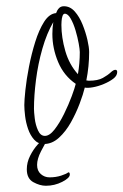

<svg xmlns="http://www.w3.org/2000/svg" viewBox="-20 -446 396 616"><path d="M121 16Q102 16 89.5 2Q77 -12 70 -32.5Q63 -53 60.5 -74Q58 -95 58 -109Q58 -124 61.5 -157.5Q65 -191 73 -232Q81 -273 93 -311.5Q105 -350 121.5 -376Q138 -402 160 -404Q163 -413 169 -419.5Q175 -426 185 -426Q205 -426 220 -409Q235 -392 245 -367Q255 -342 260.5 -318Q266 -294 266 -279Q266 -233 257 -188L265 -187Q294 -187 310 -196Q326 -205 335 -213.5Q344 -222 350 -222Q356 -222 356 -215Q356 -203 343.5 -193.5Q331 -184 313 -176.5Q295 -169 278 -166Q261 -163 252 -165Q247 -144 235.5 -113.5Q224 -83 207.5 -53.5Q191 -24 169 -4Q147 16 121 16ZM230 -208Q236 -243 236 -279Q236 -287 232.5 -306.5Q229 -326 222.5 -348Q216 -370 207 -386Q198 -402 188 -402Q183 -402 180.5 -394.5Q178 -387 177.5 -378Q177 -369 177 -366Q177 -326 189.5 -282.5Q202 -239 230 -208ZM124 -10Q139 -10 155 -30.5Q171 -51 185.5 -80.5Q200 -110 210 -137Q220 -164 223 -177Q185 -203 166.5 -247Q148 -291 148 -337Q148 -357 151 -375Q130 -339 116 -290Q102 -241 95.5 -190Q89 -139 89 -97Q89 -87 91.5 -66Q94 -45 102 -27.5Q110 -10 124 -10ZM127 150Q108 150 87 138.5Q66 127 66 97Q66 75 76.5 54Q87 33 101.5 17Q116 1 127 -5Q129 -5 132 -3.5Q135 -2 134 0Q124 15 111.5 39.5Q99 64 99 83Q99 102 111 112.5Q123 123 139 123Q159 123 176 117.5Q193 112 199 107H200Q204 107 204 114Q204 125 179.5 137.5Q155 150 127 150Z"/></svg>

Font: Licorice
Style: Regular
Weight: 400
Designer: Robert E. Leuschke
Foundry: Robert E. Leuschke
Version: Version 1.010; ttfautohint (v1.8.3)